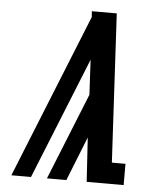

<svg xmlns="http://www.w3.org/2000/svg" viewBox="-53 -781 705 828"><g transform="rotate(5 300.0 -367.5)"><path d="M27 0 313 -710 311 -735H419L454 -92H513V0H353L341 -191L265 0H181L332 -375L324 -526L112 0Z"/></g></svg>

Font: Iosevka Etoile Semibold
Style: Italic
Weight: 600
Italic angle: -9°
Designer: Belleve Invis
Foundry: Belleve Invis
Version: Version 22.1.2; ttfautohint (v1.8.4)